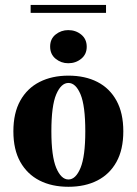

<svg xmlns="http://www.w3.org/2000/svg" viewBox="-20 -730 543 762"><path d="M250.8 -479Q222.6 -479 200.8 -496.8Q179 -514.5 179 -545.2Q179 -575.8 200.8 -593.1Q222.6 -610.5 250.8 -610.5Q280.6 -610.5 302.4 -592.7Q324.2 -575 324.2 -544.4Q324.2 -514.5 302.4 -496.8Q280.6 -479 250.8 -479ZM251.6 11.3Q185.5 11.3 136.7 -13.7Q87.9 -38.7 60.5 -87.5Q33.1 -136.3 33.1 -208.9Q33.1 -281.5 60.5 -330.6Q87.9 -379.8 137.1 -404.8Q186.3 -429.8 251.6 -429.8Q317.7 -429.8 366.5 -404.8Q415.3 -379.8 442.3 -330.6Q469.4 -281.5 469.4 -208.9Q469.4 -136.3 442.3 -87.5Q415.3 -38.7 366.5 -13.7Q317.7 11.3 251.6 11.3ZM251.6 -17.7Q280.6 -17.7 299.6 -63.7Q318.5 -109.7 318.5 -208.9Q318.5 -310.5 299.6 -355.6Q280.6 -400.8 251.6 -400.8Q222.6 -400.8 203.2 -355.6Q183.9 -310.5 183.9 -208.9Q183.9 -109.7 203.2 -63.7Q222.6 -17.7 251.6 -17.7ZM101.6 -679V-710.5H400.8V-679Z"/></svg>

Font: Playfair 5pt SemiExpanded Light Black
Style: Regular
Weight: 900
Version: Version 2.203